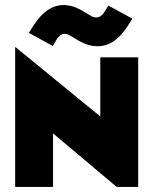

<svg xmlns="http://www.w3.org/2000/svg" viewBox="-20 -740 607 760"><path d="M40 -553H42L377 -279V-513H527V0H442L190 -212V0H40ZM293 -578 256 -600Q246 -606 236 -606Q219 -606 205 -585L189 -558L94 -610L114 -641Q165 -720 232 -720Q267 -720 305 -698L342 -676Q350 -671 361 -671Q379 -671 393 -692L409 -718L504 -666L484 -635Q434 -557 366 -557Q330 -557 293 -578Z"/></svg>

Font: Lineal Heavy
Style: Regular
Weight: 900
Designer: Created by Frank Adebiaye with contributions from Anton Moglia & Ariel Martín Pérez
Created by Frank ADEBIAYE with FontF
Foundry: Velvetyne Type Foundry
Version: Version 2.000